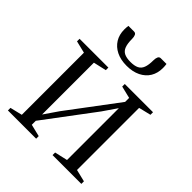

<svg xmlns="http://www.w3.org/2000/svg" viewBox="-202 -835 952 952"><g transform="rotate(45 273.5 -359.5)"><path d="M16 0V-18L80 -33.5V-469L16 -484.5V-502.5H218V-484.5L150 -469V-105.5L200.5 -179L397 -441V-469L333 -484.5V-502.5H531V-484.5L467 -469V-33.5L531 -18V0H329V-18L397 -33.5V-397L346.5 -323.5L150 -61.5V-33.5L214 -18V0ZM181.5 -719Q192 -719 196.2 -709.8Q200.5 -700.5 200.5 -686Q200.5 -653.5 207.8 -634.5Q215 -615.5 231.5 -607.5Q248 -599.5 275.5 -599.5Q303 -599.5 319.5 -607.5Q336 -615.5 343.2 -634.5Q350.5 -653.5 350.5 -686Q350.5 -700.5 354.8 -709.8Q359 -719 369.5 -719H409Q410 -712.5 410.5 -705.8Q411 -699 411 -692Q411 -656 394.8 -629.2Q378.5 -602.5 348 -587.5Q317.5 -572.5 275.5 -572.5Q233.5 -572.5 203.2 -587.5Q173 -602.5 156.5 -629.2Q140 -656 140 -692Q140 -699 140.5 -705.8Q141 -712.5 142 -719Z"/></g></svg>

Font: Merriweather 144pt Light
Style: Regular
Weight: 300
Version: Version 2.100